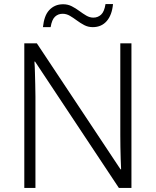

<svg xmlns="http://www.w3.org/2000/svg" viewBox="-20 -928 769 948"><path d="M629 0H567L153 -624H150Q152 -598 152.5 -570Q153 -542 154 -512.5Q155 -483 155 -451V0H100V-714H162L575 -92H578Q577 -113 576 -142Q575 -171 574.5 -202.5Q574 -234 574 -261V-714H629ZM192 -794Q195 -822 202.5 -843Q210 -864 223 -878Q236 -892 253 -899.5Q270 -907 292 -907Q315 -907 334.5 -897Q354 -887 371.5 -874Q389 -861 406 -851Q423 -841 441 -841Q463 -841 479 -855.5Q495 -870 501 -908H538Q533 -854 507 -824Q481 -794 438 -794Q415 -794 396 -804Q377 -814 359.5 -827Q342 -840 325 -850Q308 -860 289 -860Q267 -860 251.5 -845.5Q236 -831 230 -794Z"/></svg>

Font: Noto Sans Khmer Light
Style: Regular
Weight: 300
Version: Version 2.003